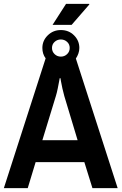

<svg xmlns="http://www.w3.org/2000/svg" viewBox="-20 -977 632 997"><path d="M0 0 217 -674Q200 -697 200 -728Q200 -766 228 -793.5Q256 -821 296 -821Q337 -821 364.5 -793.5Q392 -766 392 -728Q392 -713 387 -699Q382 -685 374 -673L591 0H460L418 -135H165L124 0ZM200 -249H383L314 -478Q309 -496 304 -518Q299 -540 296.5 -555.5Q294 -571 294 -571H290Q290 -571 287 -554.5Q284 -538 279.5 -516Q275 -494 270 -478ZM296 -683Q315 -683 328.5 -696Q342 -709 342 -728Q342 -747 328.5 -759.5Q315 -772 296 -772Q277 -772 263.5 -759.5Q250 -747 250 -728Q250 -709 263.5 -696Q277 -683 296 -683ZM253 -848 323 -957H443L444 -954L352 -848Z"/></svg>

Font: Archivo Narrow
Style: Bold
Weight: 700
Designer: Hector Gatti
Foundry: Omnibus-Type
Version: Version 3.002